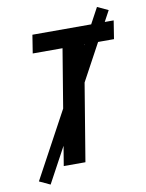

<svg xmlns="http://www.w3.org/2000/svg" viewBox="-98 -891 795 1047"><g transform="rotate(-10 300.0 -368.0)"><path d="M184 0 289 -634H124L140 -735H590L574 -634H409L304 0ZM96 87 36 59 513 -823 573 -795Z"/></g></svg>

Font: Iosevka Extended Oblique
Style: Bold
Weight: 700
Width: 7
Italic angle: -9°
Monospace: yes
Designer: Belleve Invis
Foundry: Belleve Invis
Version: Version 32.5.0; ttfautohint (v1.8.4)